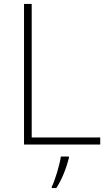

<svg xmlns="http://www.w3.org/2000/svg" viewBox="-20 -734 550 975"><path d="M102 0H489V-36H141V-714H102ZM330 68V61H289C283 104 259 183 243 214V221H266C296 175 318 116 330 68Z"/></svg>

Font: Noto Sans Sinhala UI ExtraLight
Style: Regular
Weight: 200
Designer: Jelle Bosma - Monotype Design Team
Foundry: Monotype Imaging Inc.
Version: Version 2.006